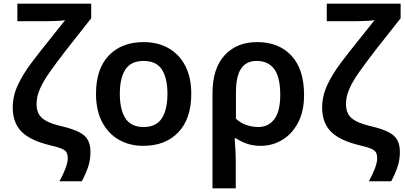

<svg xmlns="http://www.w3.org/2000/svg" viewBox="-20 -780 2192 1040"><path d="M302 202Q322 166 334.5 133Q347 100 347 78Q347 58 340.5 46Q334 34 314.5 25.5Q295 17 256 8Q145 -18 97 -66.5Q49 -115 49 -197Q49 -260 76.5 -319Q104 -378 149.5 -438.5Q195 -499 250 -567L333 -671Q324 -669 301.5 -667.5Q279 -666 253.5 -665.5Q228 -665 207 -665H74V-760H474V-681L336 -506Q282 -436 247 -386Q212 -336 195 -295.5Q178 -255 178 -217Q178 -186 189.5 -163.5Q201 -141 231.5 -124.5Q262 -108 319 -95Q376 -81 409 -64Q442 -47 456 -21.5Q470 4 470 43Q470 87 457 125Q444 163 423 202Z M1016 -272Q1016 -137 946 -63.5Q876 10 756 10Q682 10 624 -23Q566 -56 533 -119Q500 -182 500 -272Q500 -407 569.5 -479.5Q639 -552 759 -552Q834 -552 892 -519.5Q950 -487 983 -424.5Q1016 -362 1016 -272ZM629 -272Q629 -186 659.5 -139Q690 -92 758 -92Q826 -92 856.5 -139Q887 -186 887 -272Q887 -358 856.5 -404Q826 -450 757 -450Q690 -450 659.5 -404Q629 -358 629 -272Z M1131 240V-274Q1131 -409 1196.5 -480.5Q1262 -552 1373 -552Q1490 -552 1558.5 -478.5Q1627 -405 1627 -266Q1627 -177 1594.5 -115.5Q1562 -54 1508.5 -22Q1455 10 1392 10Q1353 10 1319.5 -1Q1286 -12 1258 -31H1251Q1253 -10 1255 27.5Q1257 65 1257 101V240ZM1379 -92Q1434 -92 1466 -134.5Q1498 -177 1498 -266Q1498 -363 1465 -406.5Q1432 -450 1370 -450Q1314 -450 1286 -408.5Q1258 -367 1258 -278V-137Q1281 -115 1313 -103.5Q1345 -92 1379 -92Z M1978 202Q1998 166 2010.5 133Q2023 100 2023 78Q2023 58 2016.5 46Q2010 34 1990.5 25.5Q1971 17 1932 8Q1821 -18 1773 -66.5Q1725 -115 1725 -197Q1725 -260 1752.5 -319Q1780 -378 1825.5 -438.5Q1871 -499 1926 -567L2009 -671Q2000 -669 1977.5 -667.5Q1955 -666 1929.5 -665.5Q1904 -665 1883 -665H1750V-760H2150V-681L2012 -506Q1958 -436 1923 -386Q1888 -336 1871 -295.5Q1854 -255 1854 -217Q1854 -186 1865.5 -163.5Q1877 -141 1907.5 -124.5Q1938 -108 1995 -95Q2052 -81 2085 -64Q2118 -47 2132 -21.5Q2146 4 2146 43Q2146 87 2133 125Q2120 163 2099 202Z"/></svg>

Font: Noto Sans SemiBold
Style: Regular
Weight: 600
Designer: Monotype Design Team
Foundry: Monotype Imaging Inc.
Version: Version 2.007